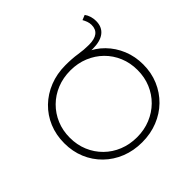

<svg xmlns="http://www.w3.org/2000/svg" viewBox="-207 -1048 1252 1252"><g transform="rotate(-45 419.0 -421.5)"><path d="M419 5Q341 5 274.5 -21.5Q208 -48 158.5 -96.5Q109 -145 82 -209.5Q55 -274 55 -350Q55 -427 82 -491.5Q109 -556 158.5 -604Q208 -652 275 -678.5Q342 -705 420 -705Q483 -705 529.5 -697.5Q576 -690 623 -690Q675 -690 701 -710Q727 -730 727 -769Q727 -788 721 -804Q715 -820 707 -834L741 -848Q753 -832 759.5 -811Q766 -790 766 -768Q766 -712 729 -683Q692 -654 621 -654Q600 -654 571 -656.5Q542 -659 517 -663L574 -671Q637 -646 684 -598Q731 -550 757 -486.5Q783 -423 783 -350Q783 -273 755.5 -208.5Q728 -144 679 -96Q630 -48 563.5 -21.5Q497 5 419 5ZM419 -42Q486 -42 543 -65.5Q600 -89 642 -130.5Q684 -172 707.5 -228Q731 -284 731 -350Q731 -416 707.5 -472Q684 -528 642 -569.5Q600 -611 543 -634.5Q486 -658 419 -658Q352 -658 295 -635Q238 -612 195.5 -570Q153 -528 129.5 -472Q106 -416 106 -350Q106 -284 129.5 -228Q153 -172 195.5 -130Q238 -88 295 -65Q352 -42 419 -42Z"/></g></svg>

Font: Modern
Style: Regular
Weight: 300
Designer: Julieta Ulanovsky
Foundry: Julieta Ulanovsky
Version: Version 8.000